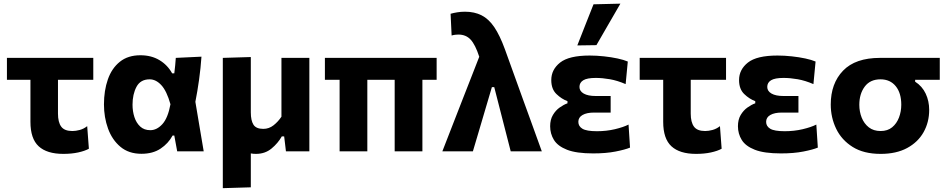

<svg xmlns="http://www.w3.org/2000/svg" viewBox="-20 -808 5064 1025"><path d="M318 13.5Q230.5 13.5 186.5 -27Q142.5 -67.5 142.5 -157.5V-382H17V-499H478V-382H289.5V-201.5Q289.5 -155.5 306.8 -132Q324 -108.5 366.5 -108.5Q384.5 -108.5 405.8 -114.2Q427 -120 445.5 -134.5L454.5 -14Q433 -2 397.5 5.8Q362 13.5 318 13.5Z M735 13Q667.5 13 623 -24.2Q578.5 -61.5 556.8 -121.5Q535 -181.5 535 -250.5Q535 -324.5 555.8 -384Q576.5 -443.5 619.8 -478.2Q663 -513 729.5 -513Q788 -513 831.2 -487Q874.5 -461 899 -416.5H910.5Q913.5 -438 915.2 -458.5Q917 -479 918.5 -499L1055.5 -505.5Q1051.5 -445.5 1042.8 -382.8Q1034 -320 1023 -264.5Q1034.5 -198.5 1045.2 -132.2Q1056 -66 1067.5 0H926Q922 -21 918.2 -42.2Q914.5 -63.5 910.5 -84.5H901.5Q878.5 -42 837.2 -14.5Q796 13 735 13ZM782.5 -113Q817.5 -113 847 -145.5Q876.5 -178 890 -251.5Q870 -322.5 841.2 -353.5Q812.5 -384.5 779 -384.5Q730 -384.5 708.8 -344.8Q687.5 -305 687.5 -249Q687.5 -214 697.5 -183Q707.5 -152 728.5 -132.5Q749.5 -113 782.5 -113Z M1169.5 196.5V-499L1319 -503.5V-208Q1319 -164.5 1333.2 -142.2Q1347.5 -120 1385.5 -120Q1416 -120 1440.2 -139Q1464.5 -158 1482.5 -185V-499H1631.5V0H1506.5Q1504 -20 1501.8 -40Q1499.5 -60 1497 -80H1484.5Q1464 -43.5 1429.5 -15Q1395 13.5 1346.5 13.5Q1331.5 13.5 1319 11V192Z M1793 0V-382H1714.5V-499H2311V-382H2235V0H2087V-382H1941V0Z M2341.5 0Q2368 -67.5 2396.2 -140.5Q2424.5 -213.5 2451.5 -282.5Q2472 -334.5 2494.2 -391.5Q2516.5 -448.5 2538.5 -505Q2517.5 -569.5 2492.5 -596.5Q2467.5 -623.5 2427 -623.5Q2420.5 -623.5 2411 -622.5Q2401.5 -621.5 2391 -618.5L2385.5 -734.5Q2401 -739 2420.8 -742.2Q2440.5 -745.5 2462.5 -745.5Q2513 -745.5 2551 -726.2Q2589 -707 2618.8 -663Q2648.5 -619 2675.5 -545L2772.5 -276Q2796 -211.5 2812.8 -165.2Q2829.5 -119 2843.5 -80.2Q2857.5 -41.5 2872.5 0H2706.5Q2693 -52 2679.8 -104Q2666.5 -156 2653 -208.5L2618.5 -343H2606L2565.5 -206Q2549.5 -152 2534.5 -101Q2519.5 -50 2504.5 0Z M3146.5 11Q3057 11 3007.2 -8.5Q2957.5 -28 2937.2 -61Q2917 -94 2917 -134Q2917 -169.5 2931.8 -194.2Q2946.5 -219 2968 -234.2Q2989.5 -249.5 3009.5 -256.5V-268Q2978 -279.5 2950.5 -306Q2923 -332.5 2923 -380.5Q2923 -436.5 2970.2 -474Q3017.5 -511.5 3128 -511.5Q3165.5 -511.5 3204.5 -507.2Q3243.5 -503 3277 -495.8Q3310.5 -488.5 3331.5 -479.5L3320 -359Q3276 -378 3236 -385Q3196 -392 3160.5 -392Q3114 -392 3093.8 -379.5Q3073.5 -367 3073.5 -344Q3073.5 -321.5 3096.2 -308.5Q3119 -295.5 3160 -295.5H3240V-207H3150.5Q3112.5 -207 3090 -194.2Q3067.5 -181.5 3067.5 -157.5Q3067.5 -134 3089.2 -120.8Q3111 -107.5 3167 -107.5Q3217 -107.5 3262.5 -118.2Q3308 -129 3335.5 -143L3343.5 -20Q3317 -9 3266 1Q3215 11 3146.5 11ZM3062 -565.5Q3083.5 -620.5 3105.2 -675.5Q3127 -730.5 3148.5 -785L3292 -788.5Q3259 -731.5 3227 -676.2Q3195 -621 3164 -567Z M3696 13.5Q3608.5 13.5 3564.5 -27Q3520.5 -67.5 3520.5 -157.5V-382H3395V-499H3856V-382H3667.5V-201.5Q3667.5 -155.5 3684.8 -132Q3702 -108.5 3744.5 -108.5Q3762.5 -108.5 3783.8 -114.2Q3805 -120 3823.5 -134.5L3832.5 -14Q3811 -2 3775.5 5.8Q3740 13.5 3696 13.5Z M4149 11Q4059.5 11 4009.8 -8.5Q3960 -28 3939.8 -61Q3919.5 -94 3919.5 -134Q3919.5 -169.5 3934.2 -194.2Q3949 -219 3970.5 -234.2Q3992 -249.5 4012 -256.5V-268Q3980.5 -279.5 3953 -306Q3925.5 -332.5 3925.5 -380.5Q3925.5 -436.5 3972.8 -474Q4020 -511.5 4130.5 -511.5Q4168 -511.5 4207 -507.2Q4246 -503 4279.5 -495.8Q4313 -488.5 4334 -479.5L4322.5 -359Q4278.5 -378 4238.5 -385Q4198.5 -392 4163 -392Q4116.5 -392 4096.2 -379.5Q4076 -367 4076 -344Q4076 -321.5 4098.8 -308.5Q4121.5 -295.5 4162.5 -295.5H4242.5V-207H4153Q4115 -207 4092.5 -194.2Q4070 -181.5 4070 -157.5Q4070 -134 4091.8 -120.8Q4113.5 -107.5 4169.5 -107.5Q4219.5 -107.5 4265 -118.2Q4310.5 -129 4338 -143L4346 -20Q4319.5 -9 4268.5 1Q4217.5 11 4149 11Z M4681.5 13.5Q4591 13.5 4532 -23.5Q4473 -60.5 4444 -120.5Q4415 -180.5 4415 -250Q4415 -362.5 4480.8 -430.8Q4546.5 -499 4678 -499H4997V-382H4865.5V-372Q4903 -348 4921.8 -308.2Q4940.5 -268.5 4940.5 -221.5Q4940.5 -155.5 4910.5 -102.2Q4880.5 -49 4822.8 -17.8Q4765 13.5 4681.5 13.5ZM4681 -108.5Q4718.5 -108.5 4742.8 -128.5Q4767 -148.5 4779.2 -180.5Q4791.5 -212.5 4791.5 -249Q4791.5 -311.5 4761.8 -348Q4732 -384.5 4680.5 -384.5Q4625.5 -384.5 4596.5 -345.8Q4567.5 -307 4567.5 -248.5Q4567.5 -212 4580.2 -180Q4593 -148 4618.2 -128.2Q4643.5 -108.5 4681 -108.5Z"/></svg>

Font: Commissioner
Style: Bold
Weight: 700
Designer: Kostas Bartsokas
Foundry: Kostas Bartsokas
Version: Version 1.000; ttfautohint (v1.8.3)